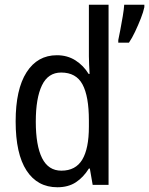

<svg xmlns="http://www.w3.org/2000/svg" viewBox="-20 -780 629 810"><path d="M222 10Q138 10 92 -60.5Q46 -131 46 -268Q46 -403 92 -475Q138 -547 220 -547Q264 -547 298 -525.5Q332 -504 354 -468H358Q357 -487 356 -507.5Q355 -528 355 -543V-760H438V0H371L359 -69H355Q332 -32 300 -11Q268 10 222 10ZM239 -60Q299 -60 327 -106.5Q355 -153 355 -246V-272Q355 -374 328 -424Q301 -474 238 -474Q183 -474 157 -420Q131 -366 131 -267Q131 -166 157.5 -113Q184 -60 239 -60ZM589 -750Q585 -730 574 -702Q563 -674 550 -646.5Q537 -619 524 -600H479V-611Q482 -625 487.5 -653.5Q493 -682 498 -712Q503 -742 504 -760H589Z"/></svg>

Font: Noto Sans Malayalam Condensed
Style: Regular
Weight: 400
Width: 3
Designer: Jelle Bosma - Monotype Design Team
Foundry: Monotype Imaging Inc.
Version: Version 2.104; ttfautohint (v1.8.4.7-5d5b)